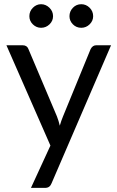

<svg xmlns="http://www.w3.org/2000/svg" viewBox="-20 -721 556 912"><path d="M193 171.5H127L219.5 -29.5L10.5 -506H87.5Q108.5 -506 115 -488L250.5 -168Q259 -146 264 -124Q270.5 -147 279.5 -168.5L410.5 -488Q420 -506 437 -506H507.5L225 149.5Q221 160 213.5 165.8Q206 171.5 193 171.5ZM366 -589Q342.5 -589 326.2 -605.5Q310 -622 310 -644Q310 -667 326.2 -684Q342.5 -701 366 -701Q389 -701 405.8 -684.2Q422.5 -667.5 422.5 -644Q422.5 -622 405.8 -605.5Q389 -589 366 -589ZM175 -589Q153 -589 136.2 -605.2Q119.5 -621.5 119.5 -644Q119.5 -667.5 136.2 -684.2Q153 -701 175 -701Q197.5 -701 214.8 -684.2Q232 -667.5 232 -644Q232 -621.5 215 -605.2Q198 -589 175 -589Z"/></svg>

Font: Verano Sans
Style: Regular
Weight: 400
Designer: Lukasz Dziedzic with Adam Twardoch and Botio Nikoltchev
Foundry: tyPoland Lukasz Dziedzic
Version: Version 3.001;December 28, 2019;FontCreator 12.0.0.2547 64-b